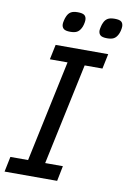

<svg xmlns="http://www.w3.org/2000/svg" viewBox="-99 -914 646 971"><g transform="rotate(10 224.0 -429.0)"><path d="M265.1 0H-4.9L11.2 -78.1H102.1L212.9 -599.1H122.1L138.2 -675.8H408.2L392.1 -599.1H300.8L189.9 -78.1H280.8ZM264.6 -825.2Q264.6 -820.8 263.7 -814.7Q262.7 -808.6 261.2 -802.5Q259.8 -796.4 257.6 -791Q255.4 -785.6 253.4 -782.2Q245.1 -766.6 232.9 -760.3Q220.7 -753.9 199.2 -753.9Q173.8 -753.9 164.6 -762.5Q155.3 -771 155.3 -786.1Q155.3 -789.1 156 -794.2Q156.7 -799.3 158.2 -805.2Q159.7 -811 161.4 -816.9Q163.1 -822.8 165.5 -827.1Q172.4 -842.8 184.6 -850.3Q196.8 -857.9 220.2 -857.9Q245.1 -857.9 254.9 -849.9Q264.6 -841.8 264.6 -825.2ZM453.6 -825.2Q453.6 -820.8 452.6 -814.7Q451.7 -808.6 450.2 -802.5Q448.7 -796.4 446.5 -791Q444.3 -785.6 442.4 -782.2Q434.1 -766.6 421.9 -760.3Q409.7 -753.9 388.7 -753.9Q362.8 -753.9 353.5 -762.5Q344.2 -771 344.2 -786.1Q344.2 -789.1 345 -794.2Q345.7 -799.3 347.2 -805.2Q348.6 -811 350.3 -816.9Q352.1 -822.8 354.5 -827.1Q361.3 -842.8 373.8 -850.3Q386.2 -857.9 409.7 -857.9Q434.6 -857.9 444.1 -849.9Q453.6 -841.8 453.6 -825.2Z"/></g></svg>

Font: Clear Sans
Style: Italic
Weight: 400
Italic angle: -12°
Foundry: Intel Corporation
Version: Version 1.00